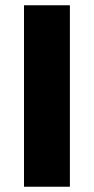

<svg xmlns="http://www.w3.org/2000/svg" viewBox="-20 -708 357 728"><path d="M71 0V-688H245V0Z"/></svg>

Font: Saira
Style: Bold
Weight: 700
Designer: Hector Gatti with collaboration of the Omnibus-Type team
Foundry: Omnibus-Type
Version: Version 1.100; ttfautohint (v1.8.3)